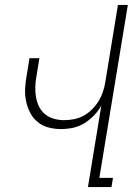

<svg xmlns="http://www.w3.org/2000/svg" viewBox="-20 -755 540 775"><path d="M335 0 389 -329Q377 -307 359 -288.5Q341 -270 319.5 -257Q298 -244 274 -239Q250 -234 226 -234Q200 -234 175.5 -240.5Q151 -247 132 -262.5Q113 -278 101.5 -300.5Q90 -323 85 -348Q80 -373 81.5 -399.5Q83 -426 88 -452L99 -520H139L127 -446Q123 -425 122.5 -403.5Q122 -382 125.5 -362Q129 -342 138 -324Q147 -306 162.5 -293.5Q178 -281 198 -275.5Q218 -270 239 -270Q259 -270 279 -274Q299 -278 317.5 -288Q336 -298 351.5 -313.5Q367 -329 378 -347Q389 -365 395.5 -384.5Q402 -404 405 -423L456 -735H496L381 -37H436L430 0Z"/></svg>

Font: Iosevka Term Curly XLt Obl
Style: Regular
Weight: 200
Italic angle: -9°
Designer: Belleve Invis
Foundry: Belleve Invis
Version: Version 32.3.0